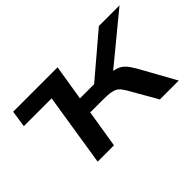

<svg xmlns="http://www.w3.org/2000/svg" viewBox="-81 -752 1006 1006"><g transform="rotate(-45 422.5 -249.0)"><path d="M185 0 249 -405H43L57 -498H386L354 -300H459L692 -498H845L545 -251L544 -284Q582 -280 604 -272Q626 -264 641 -248Q656 -232 675 -200L786 0H646L556 -157Q543 -179 530.5 -190Q518 -201 495.5 -205.5Q473 -210 433 -210H340L306 0Z"/></g></svg>

Font: Nunito Sans 7pt Expanded SemiBold
Style: Italic
Weight: 600
Width: 7
Italic angle: -9°
Designer: Vernon Adams
Foundry: Vernon Adams
Version: Version 3.101;gftools[0.9.27]